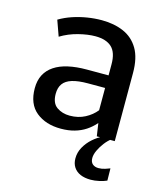

<svg xmlns="http://www.w3.org/2000/svg" viewBox="-112 -623 776 913"><g transform="rotate(15 276.0 -166.5)"><path d="M220.2 9.3Q145.5 9.3 98.4 -29.1Q51.3 -67.4 51.3 -145Q51.3 -183.1 65.9 -211.2Q80.6 -239.3 108.4 -257.8Q136.2 -276.4 176.3 -285.4Q216.3 -294.4 267.1 -294.4H374.5V-349.1Q374.5 -406.7 347.2 -432.4Q319.8 -458 266.6 -458Q229.5 -458 183.3 -446.3Q137.2 -434.6 97.7 -410.6L70.3 -487.3Q100.1 -504.9 134.3 -516.4Q168.5 -527.8 204.6 -533.7Q240.7 -539.6 276.4 -539.6Q336.9 -539.6 383.8 -519.3Q430.7 -499 457.3 -454.3Q483.9 -409.7 483.9 -335V0H395.5L386.2 -63Q366.2 -40 341.8 -23.9Q317.4 -7.8 287.4 0.7Q257.3 9.3 220.2 9.3ZM245.1 -61.5Q287.1 -61.5 320.1 -78.9Q353 -96.2 374 -122.6V-232.4H289.6Q241.7 -232.4 211.9 -223.1Q182.1 -213.9 168.2 -194.6Q154.3 -175.3 154.3 -145Q154.3 -99.1 181.2 -80.3Q208 -61.5 245.1 -61.5ZM419.9 207Q390.6 207 369.1 197.8Q347.7 188.5 335.9 170.4Q324.2 152.3 324.2 127.4Q324.2 97.7 338.9 71.5Q353.5 45.4 376.2 25.4Q398.9 5.4 421.4 -4.9H467.3Q450.7 7.3 435.8 26.6Q420.9 45.9 411.1 66.9Q401.4 87.9 401.4 105Q401.4 124.5 412.6 134.3Q423.8 144 441.9 144Q458 144 474.4 138.7Q490.7 133.3 497.6 130.4L498.5 190.4Q483.4 197.3 461.7 202.1Q439.9 207 419.9 207Z"/></g></svg>

Font: Comme Medium
Style: Regular
Weight: 500
Version: Version 1.000;gftools[0.9.27]